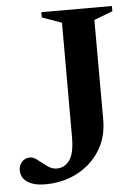

<svg xmlns="http://www.w3.org/2000/svg" viewBox="-51 -710 547 762"><g transform="rotate(-5 223.0 -329.0)"><path d="M350 -224Q350 -152.5 316 -99.5Q282 -46.5 225 -17.2Q168 12 98.5 12Q53.5 12 28 -5.2Q2.5 -22.5 2.5 -52.5Q2.5 -71 14.5 -85.2Q26.5 -99.5 48.5 -99.5Q61 -99.5 77.5 -86.2Q94 -73 112.2 -59.8Q130.5 -46.5 149.5 -46.5Q181 -46.5 200.8 -73.5Q220.5 -100.5 220.5 -166V-621L142.5 -649V-670H423.5V-649L349.5 -621Z"/></g></svg>

Font: Newsreader Text SemiBold
Style: Regular
Weight: 600
Designer: Hugues Gentile
Foundry: Production Type
Version: Version 1.001